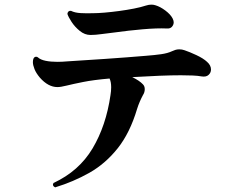

<svg xmlns="http://www.w3.org/2000/svg" viewBox="-20 -775 1040 829"><path d="M218 34Q204 27 211 15Q321 -36 379.5 -134Q438 -232 457 -364Q460 -382 460 -398Q460 -422 453 -436Q384 -430 339 -421Q294 -412 268 -405.5Q242 -399 228 -399Q188 -399 152 -440Q136 -459 129 -476.5Q122 -494 122 -507Q122 -517 125 -523Q129 -530 136 -530Q141 -530 144 -527Q155 -517 177 -512.5Q199 -508 227 -508Q238 -508 248.5 -508.5Q259 -509 270 -510Q296 -512 339 -514.5Q382 -517 431.5 -520.5Q481 -524 528 -527.5Q575 -531 609 -534Q648 -537 676 -541Q704 -545 723 -554Q729 -557 737 -559.5Q745 -562 754 -562Q766 -562 777 -558Q798 -551 828 -537Q858 -523 874 -508Q891 -493 891 -475Q891 -461 880.5 -451.5Q870 -442 851 -445Q834 -448 812 -449Q790 -450 761 -450Q722 -450 670 -448Q618 -446 551 -442Q582 -427 597 -411Q605 -403 605 -390Q605 -376 597 -364Q590 -351 583.5 -336Q577 -321 572 -305Q541 -201 488 -134.5Q435 -68 366 -29Q297 10 218 34ZM371 -624Q346 -624 324.5 -641.5Q303 -659 289 -680.5Q275 -702 271 -715Q273 -730 287 -728Q303 -720 327.5 -718.5Q352 -717 382 -718Q402 -718 431.5 -720.5Q461 -723 494.5 -727.5Q528 -732 558.5 -738Q589 -744 610 -751Q616 -753 622 -754Q628 -755 634 -755Q643 -755 652 -752Q672 -746 694 -729.5Q716 -713 725 -696Q730 -686 730 -679Q730 -668 722.5 -659.5Q715 -651 701 -652Q658 -654 595.5 -648.5Q533 -643 476 -635Q448 -632 420 -628Q392 -624 371 -624Z"/></svg>

Font: Zen Antique
Style: Regular
Weight: 400
Designer: Yoshimichi Ohira
Foundry: Positype
Version: Version 1.001